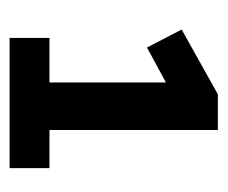

<svg xmlns="http://www.w3.org/2000/svg" viewBox="-56 -688 463 390"><g transform="rotate(90 175.0 -493.5)"><path d="M57.5 -282V-363H148V-621H187.5L77 -561L40.5 -631.5L172 -705H244.5V-363H322V-282Z"/></g></svg>

Font: Nunito Sans 12pt ExtraLight SemiCondensed
Style: Regular
Weight: 200
Width: 4
Version: Version 3.101;gftools[0.9.27]